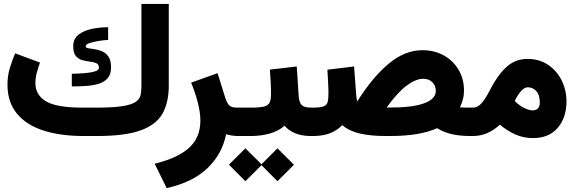

<svg xmlns="http://www.w3.org/2000/svg" viewBox="-20 -702 2962 991"><path d="M477.5 -146.5Q564 -146.5 611.6 -154.1Q659.2 -161.6 680.2 -176Q701.2 -190.4 705.6 -211.2Q710 -231.9 710 -258.8V-681.6H851.1V-259.8Q851.1 -172.9 818.4 -115.2Q785.6 -57.6 705.3 -28.8Q625 0 481 0H410.2Q291.5 0 203.4 -28.6Q115.2 -57.1 66.9 -116.2Q18.6 -175.3 18.6 -265.6Q18.6 -310.1 30.8 -350.6Q43 -391.1 58.1 -426.8L186.5 -378.9Q178.2 -356.9 170.4 -328.4Q162.6 -299.8 162.6 -272.9Q163.1 -211.4 217.5 -179Q272 -146.5 405.3 -146.5ZM350.6 -321.3Q385.7 -321.8 417.7 -324.5Q449.7 -327.1 470.2 -333.7Q490.7 -340.3 490.7 -351.6Q490.7 -369.6 477.3 -375.7Q463.9 -381.8 444.1 -384Q424.3 -386.2 404.5 -391.6Q384.8 -397 371.3 -413.1Q357.9 -429.2 357.9 -463.4Q357.9 -502 385.5 -523.2Q413.1 -544.4 454.8 -553Q496.6 -561.5 538.1 -561.5V-496.1Q513.2 -494.6 486.3 -490.2Q459.5 -485.8 440.9 -479.2Q422.4 -472.7 422.4 -462.9Q422.4 -455.1 435.5 -452.9Q448.7 -450.7 468.3 -448Q487.8 -445.3 507.3 -437Q526.9 -428.7 540 -409.2Q553.2 -389.6 553.2 -353.5Q553.2 -317.4 534.9 -297.4Q516.6 -277.3 486.8 -268.8Q457 -260.3 421.4 -258.1Q385.7 -255.9 350.6 -255.9Z M1147 -9.3Q1127 92.8 1051 165.8Q975.1 238.8 840.3 269L778.3 143.1Q897.9 113.8 956.1 60.8Q1014.2 7.8 1014.2 -79.1Q1014.2 -123 1000 -176.3Q985.8 -229.5 966.3 -275.4L1103 -324.2L1142.6 -197.3Q1153.3 -166 1165.3 -156.2Q1177.2 -146.5 1202.1 -146.5H1221.2V0H1207.5Q1190.4 0 1175 -2.7Q1159.7 -5.4 1147 -9.3Z M1595.7 0H1584Q1495.6 0 1448.7 -52.7Q1416 -24.9 1371.6 -12.5Q1327.1 0 1274.4 0H1201.7V-146.5H1275.4Q1320.8 -146.5 1342.8 -152.1Q1364.7 -157.7 1371.8 -173.1Q1378.9 -188.5 1378.9 -218.3Q1378.9 -248.5 1377 -281Q1375 -313.5 1373 -342.8L1511.7 -358.9L1521.5 -207.5Q1523.9 -172.9 1537.4 -159.7Q1550.8 -146.5 1585 -146.5H1595.7ZM1161.6 147.9 1246.6 63.5 1329.6 146 1412.1 63.5 1497.1 148.4 1412.1 233.4 1329.6 150.4 1246.6 233.4Z M1823.7 -178.2Q1903.8 -305.2 1987.1 -374Q2070.3 -442.9 2160.2 -442.9Q2223.1 -442.9 2271.5 -415.5Q2319.8 -388.2 2347.4 -341.1Q2375 -293.9 2375 -234.4Q2375 -210.9 2369.1 -189.2Q2363.3 -167.5 2354 -147.9Q2377 -146.5 2405.8 -146.5H2420.4V0H2405.8Q2298.3 0 2236.3 -40.5Q2147.9 0 1994.1 0H1969.2Q1892.6 0 1836.9 -12.9Q1781.2 -25.9 1746.6 -56.2Q1719.7 -28.3 1683.1 -14.2Q1646.5 0 1595.7 0H1576.2V-146.5H1595.2Q1632.3 -146.5 1649.2 -152.6Q1666 -158.7 1670.7 -174.3Q1675.3 -189.9 1675.3 -218.3Q1675.3 -247.1 1673.3 -280.3Q1671.4 -313.5 1669.9 -342.3L1807.6 -358.9L1818.8 -208Q1819.8 -198.7 1821 -191.2Q1822.3 -183.6 1823.7 -178.2ZM1992.2 -147Q2083 -147 2134.8 -158.9Q2186.5 -170.9 2208 -189.9Q2229.5 -209 2229.5 -231Q2229.5 -259.3 2211.9 -277.3Q2194.3 -295.4 2163.6 -295.4Q2126.5 -295.4 2078.9 -260Q2031.2 -224.6 1975.6 -147Z M2560.1 -58.6Q2530.3 -30.8 2495.6 -15.4Q2460.9 0 2421.9 0H2401.4V-146.5H2419.4Q2446.8 -146.5 2467.5 -171.4Q2488.3 -196.3 2508.8 -237.3Q2546.4 -312 2592.8 -355Q2639.2 -397.9 2702.1 -397.9Q2764.2 -397.9 2809.3 -367.2Q2854.5 -336.4 2879.2 -286.6Q2903.8 -236.8 2903.8 -179.2Q2903.8 -94.7 2858.6 -42Q2813.5 10.7 2730.5 10.7Q2682.6 10.7 2640.9 -7.6Q2599.1 -25.9 2560.1 -58.6ZM2636.7 -181.2Q2660.2 -156.7 2686.3 -144.5Q2712.4 -132.3 2728.5 -132.3Q2745.6 -132.3 2755.9 -141.8Q2766.1 -151.4 2766.1 -171.9Q2766.1 -212.4 2748 -231.9Q2730 -251.5 2704.1 -251.5Q2672.4 -251.5 2636.7 -181.2Z"/></svg>

Font: Vazir Black FD-UI
Style: Black-FD-UI
Weight: 900
Designer: Saber Rastikerdar
Foundry: Saber Rastikerdar
Version: Version 30.0.0